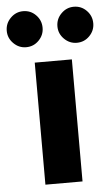

<svg xmlns="http://www.w3.org/2000/svg" viewBox="-100 -768 470 804"><g transform="rotate(-5 135.0 -366.0)"><path d="M58 0V-513H214V0ZM241.1 -580.4Q210.5 -580.4 188.2 -602.8Q165.8 -625.1 165.8 -655.7Q165.8 -687.2 188.2 -709.5Q210.5 -731.9 241.1 -731.9Q272.6 -731.9 294.5 -709.5Q316.5 -687.2 316.5 -655.7Q316.5 -625.1 294.5 -602.8Q272.6 -580.4 241.1 -580.4ZM28.1 -580.4Q-2.5 -580.4 -24.8 -602.8Q-47.2 -625.1 -47.2 -655.7Q-47.2 -687.2 -24.8 -709.5Q-2.5 -731.9 28.1 -731.9Q59.6 -731.9 81.5 -709.5Q103.5 -687.2 103.5 -655.7Q103.5 -625.1 81.5 -602.8Q59.6 -580.4 28.1 -580.4Z"/></g></svg>

Font: MuseoModerno
Style: Bold
Weight: 700
Designer: Pablo Cosgaya, Héctor Gatti, Marcela Romero, and the Authors of The MuseoModerno Project.
Foundry: Omnibus-Type Team
Version: Version 1.001